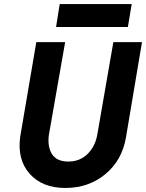

<svg xmlns="http://www.w3.org/2000/svg" viewBox="-20 -909 724 952"><path d="M258 -775 276 -889H633L614 -775ZM160 -700H303L222 -238Q215 -182 237.5 -145.5Q260 -109 316 -108Q374 -107 412.5 -144Q451 -181 462 -239L542 -700H684L605 -230Q586 -115 503 -46Q420 23 304 23Q190 23 127.5 -47Q65 -117 80 -230Z"/></svg>

Font: Jost* 600 Semi
Style: Italic
Weight: 600
Italic angle: -10°
Version: Version 3.500